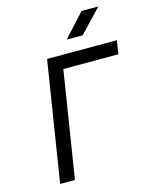

<svg xmlns="http://www.w3.org/2000/svg" viewBox="-137 -1039 901 1129"><g transform="rotate(-15 313.5 -475.0)"><path d="M86 0 202 -730H627L614 -648H279L176 0ZM343 -810 471 -950H573L440 -810Z"/></g></svg>

Font: NKDuy Mono
Style: Italic
Weight: 400
Italic angle: -9°
Monospace: yes
Designer: NKDuy
Foundry: NKDuy
Version: Version 2.251; ttfautohint (v1.8.4.7-5d5b)